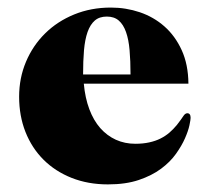

<svg xmlns="http://www.w3.org/2000/svg" viewBox="-20 -482 559 510"><path d="M326.7 -284.2Q326.7 -320.3 324.2 -348.6Q321.8 -377 314.7 -397Q307.6 -417 295.4 -427.5Q283.2 -438 263.7 -438Q244.1 -438 231.9 -427.5Q219.7 -417 212.6 -397Q205.6 -377 203.1 -348.6Q200.7 -320.3 200.7 -284.2ZM202.6 -259.8Q206.1 -221.7 217.3 -191.9Q228.5 -162.1 246.3 -141.8Q264.2 -121.6 287.8 -110.8Q311.5 -100.1 339.4 -100.1Q359.9 -100.1 376.5 -103.8Q393.1 -107.4 406.2 -114Q419.4 -120.6 429.9 -129.6Q440.4 -138.7 449.7 -149.9Q461.4 -165 466.6 -173.1Q471.7 -181.2 477.5 -181.2Q486.3 -181.2 486.3 -168.9Q486.3 -164.1 483.2 -149.2Q480 -134.3 471.4 -114.7Q462.9 -95.2 447.5 -73.5Q432.1 -51.8 407.7 -33.7Q383.3 -15.6 348.6 -3.9Q314 7.8 266.6 7.8Q213.9 7.8 170.2 -9.5Q126.5 -26.9 95.5 -57.9Q64.5 -88.9 47.6 -131.6Q30.8 -174.3 30.8 -225.1Q30.8 -274.9 49.1 -318.1Q67.4 -361.3 99.9 -393.3Q132.3 -425.3 177 -443.6Q221.7 -461.9 274.4 -461.9Q314.5 -461.9 351.3 -449.5Q388.2 -437 416.7 -411.9Q445.3 -386.7 462.6 -348.9Q480 -311 480.5 -259.8Z"/></svg>

Font: XB Zar
Style: Bold
Weight: 700
Designer: Behnam
Foundry: Irmug
Version: Version 8.005 2009